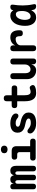

<svg xmlns="http://www.w3.org/2000/svg" viewBox="1691 -2499 818 4240"><g transform="rotate(-90 2100.0 -379.0)"><path d="M102 7Q73 7 56.5 -7Q40 -21 40 -50V-505Q40 -533 57.5 -546.5Q75 -560 100 -560Q128 -560 144.5 -545.5Q161 -531 161 -505V-481Q170 -518 192 -539Q214 -560 256 -560Q300 -560 322.5 -536Q345 -512 350 -481Q357 -513 381 -536.5Q405 -560 451 -560Q478 -560 498.5 -551Q519 -542 532 -525.5Q545 -509 551.5 -485.5Q558 -462 558 -433V-50Q558 -21 542 -7Q526 7 498 7Q470 7 453 -7Q436 -21 436 -51V-398Q436 -418 427 -433.5Q418 -449 397 -449Q377 -449 368.5 -434Q360 -419 360 -398V-45Q360 -18 343 -5.5Q326 7 300 7Q274 7 257 -5.5Q240 -18 240 -45V-398Q240 -418 231.5 -433.5Q223 -449 201 -449Q181 -449 171.5 -434Q162 -419 162 -398V-51Q162 -21 146 -7Q130 7 102 7Z M1099 -122Q1128 -122 1143.5 -106.5Q1159 -91 1159 -61Q1159 -31 1143.5 -15.5Q1128 0 1098 0H735Q705 0 689.5 -15.5Q674 -31 674 -61Q674 -91 689 -106.5Q704 -122 734 -122H860V-357Q860 -383 847.5 -395.5Q835 -408 810 -408H757Q726 -408 710 -423.5Q694 -439 694 -469Q694 -499 710 -514.5Q726 -530 757 -530H884Q939 -530 965.5 -503Q992 -476 992 -422V-122ZM920 -621Q881 -621 858.5 -640.5Q836 -660 836 -694Q836 -728 858.5 -748Q881 -768 920 -768Q959 -768 981.5 -748Q1004 -728 1004 -694Q1004 -660 981.5 -640.5Q959 -621 920 -621Z M1500 10Q1467 10 1438.5 6.5Q1410 3 1385.5 -6Q1361 -15 1339 -29Q1317 -43 1298 -64Q1285 -77 1279 -91.5Q1273 -106 1273 -125Q1273 -152 1287 -167Q1301 -182 1323 -182Q1333 -182 1343.5 -179Q1354 -176 1365 -167Q1395 -141 1427.5 -124.5Q1460 -108 1500 -108Q1518 -108 1536 -109.5Q1554 -111 1569 -116Q1584 -121 1593.5 -131Q1603 -141 1603 -157Q1603 -172 1593.5 -183Q1584 -194 1569 -202Q1554 -210 1536 -215Q1518 -220 1500 -224Q1462 -232 1425 -242Q1388 -252 1358 -271Q1328 -290 1309 -320.5Q1290 -351 1290 -400Q1290 -442 1305 -472Q1320 -502 1347.5 -522Q1375 -542 1413.5 -551Q1452 -560 1500 -560Q1562 -560 1615 -541.5Q1668 -523 1696 -488Q1704 -479 1709 -467.5Q1714 -456 1714 -439Q1714 -412 1699.5 -396.5Q1685 -381 1661 -381Q1649 -381 1636 -385.5Q1623 -390 1613 -400Q1597 -416 1569.5 -429Q1542 -442 1500 -442Q1482 -442 1468 -439Q1454 -436 1443.5 -430.5Q1433 -425 1427.5 -416.5Q1422 -408 1422 -396Q1422 -382 1429 -372.5Q1436 -363 1447.5 -356.5Q1459 -350 1473 -346Q1487 -342 1500 -339Q1538 -331 1579.5 -319.5Q1621 -308 1655.5 -288Q1690 -268 1712.5 -236Q1735 -204 1735 -155Q1735 -106 1715 -74Q1695 -42 1662.5 -23.5Q1630 -5 1588 2.5Q1546 10 1500 10Z M2274 -530Q2304 -530 2319 -514.5Q2334 -499 2334 -469.5Q2334 -440 2319 -424Q2304 -408 2274 -408H2116V-256Q2116 -181 2134 -146.5Q2152 -112 2187 -112Q2203 -112 2218.5 -114.5Q2234 -117 2250 -124Q2279 -137 2298.5 -129.5Q2318 -122 2331 -98Q2347 -71 2340.5 -50Q2334 -29 2311 -17Q2277 0 2241 5Q2205 10 2165 10Q2121 10 2087.5 -4.5Q2054 -19 2031 -49.5Q2008 -80 1996 -127.5Q1984 -175 1984 -240V-408H1892Q1862 -408 1847.5 -423.5Q1833 -439 1833 -468Q1833 -499 1848 -514.5Q1863 -530 1894 -530H1984V-639Q1984 -672 2000 -688.5Q2016 -705 2050 -705Q2084 -705 2100 -688.5Q2116 -672 2116 -639V-530Z M2796 -494Q2796 -527 2812.5 -543.5Q2829 -560 2862 -560Q2896 -560 2912 -543.5Q2928 -527 2928 -494V-55Q2928 -22 2912.5 -6Q2897 10 2866 10Q2836 10 2818 -6Q2800 -22 2800 -55V-98Q2784 -47 2750 -18.5Q2716 10 2666 10Q2620 10 2584.5 -5.5Q2549 -21 2523.5 -48Q2498 -75 2485 -111.5Q2472 -148 2472 -191V-494Q2472 -527 2488 -543.5Q2504 -560 2538 -560Q2571 -560 2587.5 -543.5Q2604 -527 2604 -494V-219Q2604 -200 2609 -181Q2614 -162 2624 -147Q2634 -132 2650 -123Q2666 -114 2689 -114Q2713 -114 2733 -124.5Q2753 -135 2767 -152Q2781 -169 2788.5 -190.5Q2796 -212 2796 -235Z M3155 10Q3121 10 3105.5 -6.5Q3090 -23 3090 -56V-495Q3090 -528 3106 -544Q3122 -560 3155 -560Q3188 -560 3203.5 -544Q3219 -528 3219 -495V-452Q3228 -477 3245 -497Q3262 -517 3285 -531Q3308 -545 3336.5 -552.5Q3365 -560 3397 -560Q3440 -560 3469.5 -545.5Q3499 -531 3517.5 -504.5Q3536 -478 3544 -441Q3552 -404 3552 -361V-350Q3552 -316 3536 -300Q3520 -284 3486 -284Q3453 -284 3436.5 -300Q3420 -316 3420 -350V-355Q3420 -373 3417.5 -388.5Q3415 -404 3408.5 -416Q3402 -428 3389 -435Q3376 -442 3356 -442Q3331 -442 3306.5 -434.5Q3282 -427 3262.5 -413Q3243 -399 3231 -379Q3219 -359 3219 -335V-56Q3219 -23 3204 -6.5Q3189 10 3155 10Z M3834 10Q3798 10 3764.5 -3.5Q3731 -17 3705.5 -46Q3680 -75 3664.5 -121.5Q3649 -168 3649 -234Q3649 -301 3663.5 -361Q3678 -421 3707 -465Q3736 -509 3779 -534.5Q3822 -560 3879 -560Q3926 -560 3955 -537Q3978 -519 3993 -493Q3994 -497 3994 -501Q3999 -531 4017.5 -545.5Q4036 -560 4066 -560Q4097 -560 4109 -545.5Q4121 -531 4117 -501Q4109 -446 4104 -392Q4099 -338 4099.5 -283.5Q4100 -229 4106 -171Q4112 -113 4126 -48Q4133 -18 4123.5 -4Q4114 10 4083 10Q4052 10 4031 -4Q4010 -18 4004 -48Q3998 -74 3994 -99Q3989 -89 3983 -79Q3960 -37 3923 -13.5Q3886 10 3834 10ZM3859 -112Q3881 -112 3902.5 -123.5Q3924 -135 3940.5 -158.5Q3957 -182 3967 -217Q3977 -252 3977 -299Q3977 -326 3974.5 -351.5Q3972 -377 3964 -396Q3956 -415 3942 -426.5Q3928 -438 3905 -438Q3876 -438 3853.5 -422Q3831 -406 3814.5 -378Q3798 -350 3789.5 -313Q3781 -276 3781 -234Q3781 -179 3800 -145.5Q3819 -112 3859 -112Z"/></g></svg>

Font: Maple Mono
Style: Bold
Weight: 700
Monospace: yes
Designer: subframe7536
Version: Version 7.200